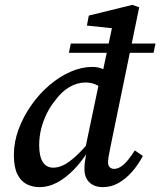

<svg xmlns="http://www.w3.org/2000/svg" viewBox="-20 -756 659 789"><path d="M143 13Q113 13 89 0.5Q65 -12 51 -41Q37 -70 37 -119Q37 -173 56.5 -225Q76 -277 108.5 -323.5Q141 -370 182.5 -405.5Q224 -441 269.5 -461Q315 -481 359 -481Q381 -481 397.5 -474.5Q414 -468 429 -454Q444 -440 460 -418L419 -372Q399 -396 378 -406.5Q357 -417 332 -417Q297 -417 265 -398Q233 -379 209 -346Q188 -321 173 -291Q158 -261 149.5 -228Q141 -195 141 -160Q141 -113 156 -90Q171 -67 199 -67Q219 -67 241 -77.5Q263 -88 292.5 -115Q322 -142 361 -190L368 -134H342Q314 -90 281.5 -57Q249 -24 214 -5.5Q179 13 143 13ZM263 -539 271 -577H619L611 -539ZM403 13Q368 13 347.5 -6.5Q327 -26 327 -62Q327 -77 329 -92Q331 -107 335 -128L329 -139L390 -430L399 -446L446 -669L469 -637L337 -651L345 -692L524 -736L552 -726L434 -153Q429 -129 426.5 -114Q424 -99 424 -88Q424 -76 431 -69Q438 -62 449 -62Q468 -62 488 -79.5Q508 -97 534 -138L567 -115Q548 -79 522.5 -50Q497 -21 467 -4Q437 13 403 13Z"/></svg>

Font: Source Serif 4 Medium
Style: Italic
Weight: 500
Italic angle: -12°
Designer: Frank Grießhammer
Foundry: Adobe Systems Incorporated
Version: Version 4.004;hotconv 1.0.116;makeotfexe 2.5.65601